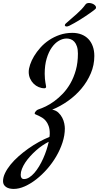

<svg xmlns="http://www.w3.org/2000/svg" viewBox="-120 -985 651 1262"><path d="M500 -617.2Q500 -557.1 476.8 -502.7Q453.6 -448.2 415.3 -402.6Q377 -356.9 326.9 -321.5Q276.9 -286.1 223.1 -264.2Q248 -259.8 263.9 -244.6Q279.8 -229.5 289.3 -210.9Q298.8 -192.4 302.5 -173.3Q306.2 -154.3 306.2 -141.1Q306.2 -95.7 290.8 -48.3Q275.4 -1 249.5 43.2Q223.6 87.4 189.5 126.2Q155.3 165 117.9 194.1Q80.6 223.1 42.5 240Q4.4 256.8 -29.8 256.8Q-43.9 256.8 -56.9 253.9Q-69.8 251 -79.3 244.6Q-88.9 238.3 -94.5 228.8Q-100.1 219.2 -100.1 206.1Q-100.1 180.7 -86.9 153.1Q-73.7 125.5 -51.3 97.7Q-28.8 69.8 1.5 43Q31.7 16.1 65.4 -7.8Q99.1 -31.7 135 -51.5Q170.9 -71.3 205.1 -85Q206.1 -90.8 206.5 -96.7Q207 -102.5 207 -107.9Q207 -136.7 199.7 -156.7Q192.4 -176.8 181.4 -190.2Q170.4 -203.6 157.5 -211.4Q144.5 -219.2 133.5 -224.4Q122.6 -229.5 115.2 -232.4Q107.9 -235.4 107.9 -238.8Q107.9 -242.7 110.4 -247.1Q112.8 -251.5 116.5 -255.4Q120.1 -259.3 124.5 -262.2Q128.9 -265.1 132.8 -266.1Q153.3 -272.5 180.7 -285.6Q208 -298.8 236.8 -319.8Q265.6 -340.8 293.5 -370.1Q321.3 -399.4 343.3 -438Q365.2 -476.6 378.7 -524.9Q392.1 -573.2 392.1 -632.8Q392.1 -660.6 385.7 -679.7Q379.4 -698.7 369.1 -710.2Q358.9 -721.7 345.5 -726.8Q332 -731.9 317.9 -731.9Q292.5 -731.9 266.8 -717Q241.2 -702.1 220.5 -672.9Q199.7 -643.6 186.8 -600.3Q173.8 -557.1 173.8 -500Q173.8 -481.4 175.3 -467Q176.8 -452.6 178.5 -442.4Q180.2 -432.1 181.6 -425Q183.1 -418 183.1 -414.1Q183.1 -410.2 179.9 -407.5Q176.8 -404.8 171.9 -404.8Q152.8 -404.8 134.3 -412.6Q115.7 -420.4 101.3 -434.6Q86.9 -448.7 77.9 -468.5Q68.8 -488.3 68.8 -512.2Q68.8 -533.2 77.9 -560.3Q86.9 -587.4 104 -616Q121.1 -644.5 145.8 -672.1Q170.4 -699.7 202.4 -721.2Q234.4 -742.7 272.9 -755.9Q311.5 -769 356 -769Q388.7 -769 415.5 -758.5Q442.4 -748 460.9 -728.5Q479.5 -709 489.7 -680.9Q500 -652.8 500 -617.2ZM38.1 191.9Q55.2 191.9 72.5 180.9Q89.8 169.9 106 151.4Q122.1 132.8 137 108.2Q151.9 83.5 164.1 56.2Q176.3 28.8 185.5 0.7Q194.8 -27.3 200.2 -53.2Q179.7 -43 158.2 -28.3Q136.7 -13.7 116.5 4.4Q96.2 22.5 77.9 42.7Q59.6 63 45.9 83.7Q32.2 104.5 24.2 125Q16.1 145.5 16.1 164.1Q16.1 191.9 38.1 191.9ZM442.4 -956.1Q445.3 -960.4 451.4 -962.9Q457.5 -965.3 464.4 -965.3Q472.2 -965.3 480.5 -963.1Q488.8 -960.9 495.6 -956.8Q502.4 -952.6 506.8 -947.3Q511.2 -941.9 511.2 -936Q511.2 -931.6 508.3 -927.2Q506.3 -924.8 497.3 -917.7Q488.3 -910.6 474.4 -900.9Q460.4 -891.1 443.1 -879.4Q425.8 -867.7 407.2 -856.2Q388.7 -844.7 370.1 -834.2Q351.6 -823.7 335.9 -815.9Q330.1 -813 325.7 -812Q321.3 -811 318.4 -811Q312 -811 309.1 -813.5Q306.2 -815.9 306.2 -819.3Q306.2 -824.2 312 -830.1Q332 -848.1 350.1 -863.5Q368.2 -878.9 384.5 -893.6Q400.9 -908.2 415.3 -923.3Q429.7 -938.5 442.4 -956.1Z"/></svg>

Font: Mervale Script
Style: Regular
Weight: 400
Designer: Astigmatic (AOETI)
Foundry: Astigmatic (AOETI)
Version: Version 1.000